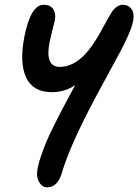

<svg xmlns="http://www.w3.org/2000/svg" viewBox="-20 -570 585 812"><path d="M179.2 222.2Q158.2 222.2 145.3 200Q132.3 177.7 139.2 141.1Q144 116.2 155 85.2Q166 54.2 176.3 29.3Q186.5 4.4 206.1 -34.7Q225.6 -73.7 235.6 -93.3Q245.6 -112.8 268.8 -155.8Q292 -198.7 297.9 -210Q254.4 -180.2 198.2 -180.2Q119.6 -180.2 90.6 -242.2Q61.5 -304.2 83 -414.1Q109.9 -549.8 164.1 -549.8Q193.8 -549.8 205.6 -530.5Q217.3 -511.2 211.9 -483.9Q210.4 -476.6 201.9 -443.4Q193.4 -410.2 189.9 -393.1Q168.9 -287.1 232.9 -287.1Q279.3 -287.1 322.8 -324.2Q366.2 -361.3 411.1 -445.8Q446.3 -510.3 455.1 -522.5Q475.1 -549.3 499 -549.8Q523.9 -549.8 536.6 -531Q549.3 -512.2 543 -481Q538.1 -457 522.7 -421.6Q507.3 -386.2 490.7 -355.2Q474.1 -324.2 440.2 -262.2Q406.2 -200.2 382.8 -155.8Q273.9 48.3 240.2 166Q221.7 222.2 179.2 222.2Z"/></svg>

Font: Shantell Sans Bouncy
Style: Italic
Weight: 500
Italic angle: -11.31°
Designer: Stephen Nixon, Anya Danilova, Shantell Martin
Foundry: Arrow Type
Version: Version 1.006;[9816181b4]